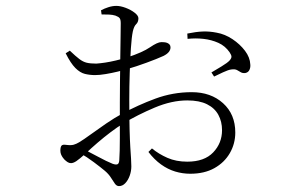

<svg xmlns="http://www.w3.org/2000/svg" viewBox="-20 -574 1040 652"><path d="M626 16Q600 16 575 8.5Q550 1 527 -15.5Q504 -32 484 -58L496 -70Q519 -51 548.5 -38Q578 -25 616 -25Q674 -25 704 -56.5Q734 -88 734 -132Q734 -161 721.5 -184Q709 -207 683 -220Q657 -233 616 -233Q563 -233 505 -208.5Q447 -184 399 -155Q378 -142 355.5 -125Q333 -108 311.5 -89.5Q290 -71 271 -53Q250 -34 239.5 -27Q229 -20 221 -20Q215 -20 209.5 -23.5Q204 -27 198 -33Q191 -41 188 -48Q185 -55 185 -62Q185 -75 189 -79.5Q193 -84 205 -82Q221 -80 230 -82.5Q239 -85 249 -91Q264 -100 288 -117.5Q312 -135 340.5 -154.5Q369 -174 395 -188Q448 -217 507.5 -239Q567 -261 631 -261Q696 -261 737.5 -223.5Q779 -186 779 -124Q779 -86 760.5 -54Q742 -22 708 -3Q674 16 626 16ZM384 58Q376 58 370 49.5Q364 41 356.5 29Q349 17 336 6Q323 -5 299 -23Q275 -41 252 -54L263 -68Q285 -57 313.5 -41.5Q342 -26 362 -18Q373 -14 378.5 -16Q384 -18 385 -29Q387 -58 387 -106Q387 -154 387 -226Q387 -259 387.5 -300Q388 -341 388.5 -380.5Q389 -420 389.5 -451Q390 -482 390 -495Q390 -507 386.5 -512Q383 -517 372 -521Q362 -524 351 -524.5Q340 -525 325 -525L323 -539Q334 -545 348 -549.5Q362 -554 375 -554Q389 -554 406.5 -547.5Q424 -541 437 -531Q450 -521 450 -512Q450 -499 442.5 -492Q435 -485 431 -467Q427 -448 424.5 -410Q422 -372 420.5 -326Q419 -280 419 -235Q419 -175 420 -136.5Q421 -98 422.5 -74Q424 -50 425 -35.5Q426 -21 426 -9Q426 7 420.5 22.5Q415 38 405.5 48Q396 58 384 58ZM303 -319Q285 -319 268.5 -323Q252 -327 236 -343Q220 -359 203 -393L217 -402Q237 -383 249.5 -373.5Q262 -364 274.5 -361Q287 -358 307 -358Q321 -359 337.5 -361.5Q354 -364 373 -368.5Q392 -373 412 -379Q464 -396 489.5 -413.5Q515 -431 528 -431Q533 -431 538.5 -430.5Q544 -430 548.5 -428Q553 -426 556 -422.5Q559 -419 559 -413Q559 -396 535 -384Q513 -374 477.5 -361Q442 -348 414 -340Q401 -336 380.5 -331Q360 -326 339 -322.5Q318 -319 303 -319ZM813 -326Q804 -325 798 -328.5Q792 -332 785 -336Q778 -340 765 -338Q756 -337 737.5 -328.5Q719 -320 707 -314L698 -328Q710 -335 731.5 -348Q753 -361 760 -369Q766 -376 766 -381.5Q766 -387 760 -396Q745 -418 721.5 -428.5Q698 -439 671 -442Q644 -445 617 -442L616 -460Q645 -466 668 -467Q691 -468 716 -463Q744 -458 769.5 -441Q795 -424 812 -401.5Q829 -379 830 -355Q831 -345 827 -336.5Q823 -328 813 -326Z"/></svg>

Font: Noto Serif JP ExtraLight
Style: Regular
Weight: 200
Designer: Ryoko NISHIZUKA  (kana & ideographs); Frank Grießhammer (Latin, Greek & Cyrillic); Wenlong ZHANG  (bopomofo); Sandoll Co
Foundry: Adobe
Version: Version 2.002-H1;hotconv 1.1.0;makeotfexe 2.6.0